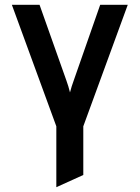

<svg xmlns="http://www.w3.org/2000/svg" viewBox="-20 -531 582 801"><path d="M215 250V-4L29.5 -511H145L257 -195Q261 -183.5 265 -171Q269 -158.5 272 -145.5Q275.5 -158.5 279.2 -170.8Q283 -183 287.5 -195L398 -511H513L327.5 -4V199Z"/></svg>

Font: Overpass SemiBold
Style: Regular
Weight: 600
Designer: Delve Withrington, Dave Bailey, Thomas Jockin
Foundry: Delve Fonts LLC
Version: Version 4.000